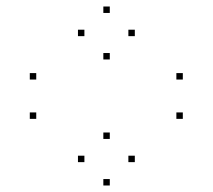

<svg xmlns="http://www.w3.org/2000/svg" viewBox="-20 -632 660 596"><path d="M398.5 -128.7V-148.7H378.5V-128.7ZM320.8 -200.7V-220.7H300.8V-200.7ZM242 -128.7V-148.7H222V-128.7ZM320.8 -56.2V-76.2H300.8V-56.2ZM398.5 -519.8V-539.8H378.5V-519.8ZM320.8 -591.8V-611.8H300.8V-591.8ZM242 -519.8V-539.8H222V-519.8ZM320.8 -447.4V-467.4H300.8V-447.4ZM547.5 -263V-283H527.5V-263ZM547.5 -385.1V-405.1H527.5V-385.1ZM92.5 -385.1V-405.1H72.5V-385.1ZM92.5 -263V-283H72.5V-263Z"/></svg>

Font: Monaspace Radon Dots Var
Style: Regular
Weight: 400
Designer: Riley Cran and the Lettermatic Team
Version: Version 1.100 (Monaspace Radon Dots)